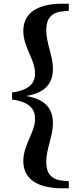

<svg xmlns="http://www.w3.org/2000/svg" viewBox="-20 -830 423 1030"><path d="M45 -296C145 -282 168 -241 168 -191C168 -120 105 -53 105 34C105 134 187 180 313 180H349V142L316 139C255 134 228 99 228 39C228 -31 264 -101 264 -168C264 -240 231 -297 119 -315C231 -333 264 -390 264 -462C264 -529 228 -599 228 -668C228 -729 255 -764 316 -769L349 -772V-810H313C187 -810 105 -764 105 -664C105 -577 168 -510 168 -438C168 -389 145 -348 45 -334Z"/></svg>

Font: Noto Serif SC Black
Style: Regular
Weight: 900
Designer: Ryoko NISHIZUKA 西塚涼子 (kana & ideographs); Frank Grießhammer (Latin, Greek & Cyrillic); Wenlong ZHANG 张文龙 (bopomofo); San
Foundry: Adobe
Version: Version 2.001;hotconv 1.1.0;makeotfexe 2.6.0